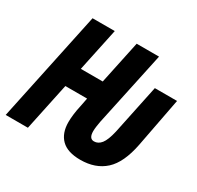

<svg xmlns="http://www.w3.org/2000/svg" viewBox="-158 -891 1104 1078"><g transform="rotate(30 394.0 -352.5)"><path d="M485 9Q402 9 362 -30.5Q322 -70 322 -142Q322 -165 325.5 -193Q329 -221 336 -252L347 -308H206L141 0H-3L148 -714H292L233 -435H375L434 -714H579L476 -232Q473 -216 470.5 -198Q468 -180 468 -167Q468 -119 500 -119Q527 -119 546.5 -143.5Q566 -168 580 -229L647 -549H791L730 -230Q705 -102 644 -46.5Q583 9 485 9Z"/></g></svg>

Font: Noto Sans ExtraCondensed ExtraBold
Style: Italic
Weight: 800
Width: 2
Italic angle: -12°
Designer: Monotype Design Team
Foundry: Monotype Imaging Inc.
Version: Version 2.013; ttfautohint (v1.8.4.7-5d5b)